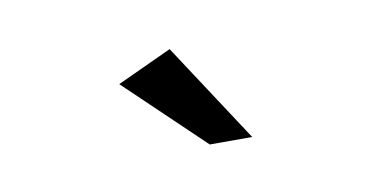

<svg xmlns="http://www.w3.org/2000/svg" viewBox="-32 -805 564 276"><g transform="rotate(-10 250.0 -667.5)"><path d="M224 -740 144 -703 257 -595H319Z"/></g></svg>

Font: Mission
Style: Regular
Weight: 400
Version: Version 1.000;FEAKit 1.0